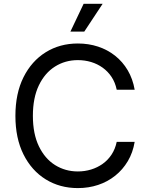

<svg xmlns="http://www.w3.org/2000/svg" viewBox="-20 -962 770 992"><path d="M382.3 9.8Q289.1 9.8 216.1 -35.4Q143.1 -80.6 101.3 -164.3Q59.6 -248 59.6 -363.3Q59.6 -479 101.3 -562.7Q143.1 -646.5 216.1 -691.9Q289.1 -737.3 382.3 -737.3Q437.5 -737.3 486.6 -721.2Q535.6 -705.1 574.7 -674.1Q613.8 -643.1 639.9 -598.9Q666 -554.7 675.8 -498.5H583Q575.2 -536.1 556.4 -564.5Q537.6 -592.8 510.5 -612.3Q483.4 -631.8 450.7 -641.6Q418 -651.4 382.3 -651.4Q316.9 -651.4 264.2 -618.2Q211.4 -585 180.7 -520.8Q149.9 -456.5 149.9 -363.3Q149.9 -270.5 180.9 -206.3Q211.9 -142.1 264.6 -109.1Q317.4 -76.2 382.3 -76.2Q418 -76.2 450.7 -86.2Q483.4 -96.2 510.5 -115.5Q537.6 -134.8 556.4 -163.3Q575.2 -191.9 583 -229H675.8Q666.5 -173.3 640.4 -129.4Q614.3 -85.4 575.2 -54.2Q536.1 -22.9 487.1 -6.6Q438 9.8 382.3 9.8ZM343.8 -798.8 412.1 -942.4H510.3L415.5 -798.8Z"/></svg>

Font: Atlassian Sans
Style: Regular
Weight: 400
Designer: Rasmus Andersson
Foundry: Modifications by Atlassian Pty Ltd, manufactured by rsms
Version: Version 4.001;git-9221beed3